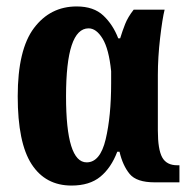

<svg xmlns="http://www.w3.org/2000/svg" viewBox="-20 -566 591 596"><path d="M202 10Q258 10 291.5 -17.5Q325 -45 344 -95H351Q361 -52 382.5 -26Q404 0 460 0H537V-53H530Q497 -53 483.5 -77.5Q470 -102 470 -161V-333Q470 -388 477 -448Q484 -508 491 -536H395Q377 -513 368.5 -491.5Q360 -470 353 -447H347Q331 -489 301 -517.5Q271 -546 218 -546Q136 -546 85.5 -479Q35 -412 35 -267Q35 -123 78 -56.5Q121 10 202 10ZM249 -62Q185 -62 185 -267Q185 -478 255 -478Q279 -478 298.5 -446Q318 -414 325 -345V-308Q325 -205 308 -133.5Q291 -62 249 -62Z"/></svg>

Font: Noto Serif ExtraCondensed Extra
Style: Regular
Weight: 800
Width: 3
Designer: Monotype Design Team
Foundry: Monotype Imaging Inc.
Version: Version 1.002